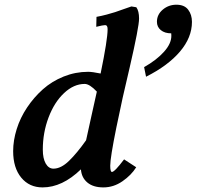

<svg xmlns="http://www.w3.org/2000/svg" viewBox="-20 -797 839 819"><path d="M540.5 -769.5 561.5 -766.1Q573.2 -750 573.2 -717.8Q573.2 -682.6 533.2 -509.3Q502.4 -381.8 476.3 -252.9Q450.2 -124 450.2 -90.3Q450.2 -63.5 457.5 -63.5Q468.8 -63.5 509.3 -117.2L561 -83.5Q540 -49.8 502.2 -23.7Q464.4 2.4 420.9 2.4Q377.4 2.4 352.5 -18.6Q327.6 -39.6 325.2 -74.7Q245.6 2.4 161.6 2.4Q105 2.4 70.6 -39.3Q36.1 -81.1 36.1 -152.3Q36.1 -198.2 51.3 -246.6Q66.4 -294.9 95.5 -338.4Q124.5 -381.8 162.8 -416Q201.2 -450.2 251.5 -470.5Q301.8 -490.7 356 -490.7Q373.5 -490.7 409.2 -483.4Q439 -627.9 439 -672.4Q439 -689.9 428.7 -689.9Q419.4 -689.9 390.6 -682.6L391.6 -725.1Q413.1 -729 435.3 -734.9Q457.5 -740.7 471.4 -745.4Q485.4 -750 507.6 -758.1Q529.8 -766.1 540.5 -769.5ZM208 -77.6Q240.2 -77.6 274.4 -110.8Q308.6 -144 347.2 -198.7Q354.5 -232.9 371.3 -308.3Q388.2 -383.8 393.1 -406.2Q362.3 -439 341.3 -439Q294.9 -439 253.4 -400.1Q211.9 -361.3 187.3 -296.4Q162.6 -231.4 162.6 -158.7Q162.6 -121.1 175 -99.4Q187.5 -77.6 208 -77.6ZM603 -469.7 594.7 -510.7Q647.5 -540.5 679.2 -575.7Q710.9 -610.8 710.9 -644Q710.9 -654.8 710.4 -654.8Q682.6 -654.8 666 -668.5Q649.4 -682.1 649.4 -704.1Q649.4 -734.9 674.3 -755.9Q699.2 -776.9 732.4 -776.9Q766.6 -776.9 782.7 -755.6Q798.8 -734.4 798.8 -703.6Q798.8 -637.2 747.6 -576.9Q696.3 -516.6 603 -469.7Z"/></svg>

Font: Flanker
Style: Bold Italic
Weight: 700
Italic angle: -12°
Designer: Flanker
Version: Version 2.000